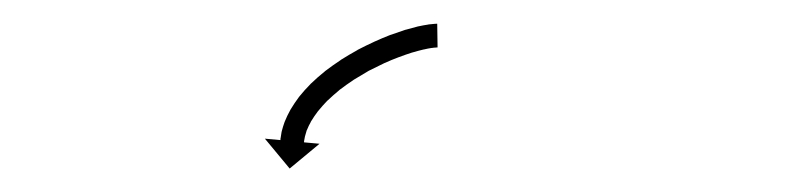

<svg xmlns="http://www.w3.org/2000/svg" viewBox="-20 -560 671 162"><path d="M347.9 -519.9C348.3 -519.9 348.7 -519.9 349.2 -520L348.9 -540C348.3 -539.9 347.8 -539.9 347.2 -539.9C347.2 -539.9 347.2 -539.9 347.1 -539.9C347 -539.9 347 -539.9 347 -539.9C345.2 -539.8 343.5 -539.6 341.7 -539.4C341.7 -539.4 341.7 -539.4 341.6 -539.4C341.5 -539.4 341.4 -539.3 341.4 -539.3C338.7 -538.9 335.9 -538.4 333.2 -537.8C333.2 -537.8 333.1 -537.8 333.1 -537.8C333 -537.8 333 -537.8 333 -537.8C329.4 -536.9 325.8 -535.9 322.3 -534.9C322.3 -534.9 322.3 -534.9 322.2 -534.9C322.2 -534.9 322.1 -534.9 322.1 -534.9C317.9 -533.5 313.8 -532.1 309.7 -530.6C309.7 -530.6 309.6 -530.6 309.6 -530.6C309.5 -530.6 309.5 -530.6 309.5 -530.6C304.9 -528.8 300.4 -526.9 296 -524.9C296 -524.9 295.9 -524.9 295.9 -524.9C295.8 -524.9 295.8 -524.8 295.8 -524.8C291 -522.6 286.3 -520.3 281.7 -517.9C281.7 -517.9 281.7 -517.8 281.6 -517.8C281.5 -517.8 281.5 -517.7 281.5 -517.7C276.8 -515.1 272.2 -512.4 267.6 -509.5C267.6 -509.5 267.5 -509.4 267.5 -509.4C267.4 -509.4 267.4 -509.3 267.4 -509.3C262.9 -506.3 258.5 -503.2 254.3 -500C254.3 -500 254.2 -499.9 254.1 -499.8C254.1 -499.8 254 -499.7 254 -499.7C250 -496.5 246.1 -493.1 242.4 -489.5C242.4 -489.5 242.3 -489.4 242.2 -489.4C242.2 -489.3 242.1 -489.2 242.1 -489.2C238.7 -485.8 235.5 -482.2 232.5 -478.5C232.5 -478.5 232.4 -478.4 232.4 -478.3C232.3 -478.2 232.2 -478.1 232.2 -478.1C229.7 -474.7 227.3 -471.2 225.1 -467.5C225.1 -467.5 225 -467.4 225 -467.3C224.9 -467.2 224.9 -467.1 224.9 -467.1C223.2 -464 221.6 -460.8 220.3 -457.5C220.3 -457.5 220.2 -457.4 220.2 -457.2C220.1 -457.1 220.1 -457 220.1 -457C219.2 -454.5 218.4 -451.9 217.7 -449.2C217.7 -449.2 217.7 -449.1 217.7 -449C217.7 -448.9 217.6 -448.8 217.6 -448.8C217.3 -447.1 217 -445.4 216.8 -443.7C216.8 -443.7 216.8 -443.7 216.8 -443.6C216.8 -443.5 216.7 -443.5 216.7 -443.5C216.7 -442.9 216.6 -442.3 216.6 -441.8L203.5 -443L224.4 -417.8L249.6 -438.7L236.5 -439.9C236.5 -440.4 236.6 -440.9 236.6 -441.4C236.6 -441.4 236.6 -441.3 236.6 -441.3C236.6 -441.2 236.6 -441.1 236.6 -441.1C236.8 -442.4 237 -443.7 237.3 -444.9C237.3 -444.9 237.2 -444.8 237.2 -444.7C237.2 -444.6 237.2 -444.5 237.2 -444.5C237.7 -446.5 238.3 -448.4 238.9 -450.4C238.9 -450.4 238.9 -450.3 238.9 -450.1C238.8 -450 238.8 -449.9 238.8 -449.9C239.8 -452.5 241.1 -455.1 242.5 -457.6C242.5 -457.6 242.4 -457.5 242.4 -457.4C242.3 -457.3 242.2 -457.2 242.2 -457.2C244.1 -460.3 246.1 -463.3 248.3 -466.2C248.3 -466.2 248.2 -466.1 248.1 -466C248.1 -465.9 248 -465.8 248 -465.8C250.7 -469.1 253.5 -472.3 256.4 -475.3C256.4 -475.3 256.4 -475.2 256.3 -475.1C256.2 -475.1 256.2 -475 256.2 -475C259.5 -478.2 263.1 -481.3 266.7 -484.3C266.7 -484.3 266.6 -484.2 266.6 -484.2C266.5 -484.1 266.4 -484.1 266.4 -484.1C270.4 -487.1 274.4 -490 278.5 -492.7C278.5 -492.7 278.4 -492.7 278.4 -492.6C278.3 -492.6 278.3 -492.6 278.3 -492.6C282.5 -495.2 286.9 -497.8 291.2 -500.3C291.2 -500.3 291.2 -500.2 291.1 -500.2C291.1 -500.2 291 -500.2 291 -500.2C295.4 -502.4 299.8 -504.6 304.2 -506.7C304.2 -506.7 304.2 -506.7 304.1 -506.7C304.1 -506.7 304 -506.6 304 -506.6C308.2 -508.5 312.5 -510.3 316.8 -511.9C316.8 -511.9 316.7 -511.9 316.7 -511.9C316.6 -511.9 316.6 -511.8 316.6 -511.8C320.4 -513.2 324.2 -514.6 328.1 -515.8C328.1 -515.8 328.1 -515.8 328 -515.8C328 -515.7 327.9 -515.7 327.9 -515.7C331.1 -516.7 334.4 -517.5 337.6 -518.3C337.6 -518.3 337.5 -518.3 337.5 -518.3C337.4 -518.3 337.4 -518.2 337.4 -518.2C339.7 -518.8 342.1 -519.2 344.5 -519.6C344.5 -519.6 344.4 -519.6 344.3 -519.6C344.3 -519.5 344.2 -519.5 344.2 -519.5C345.5 -519.7 346.8 -519.9 348.2 -519.9C348.2 -519.9 348.1 -519.9 348 -519.9C348 -519.9 347.9 -519.9 347.9 -519.9Z"/></svg>

Font: FRB American Cursive Just Arrows Medium
Style: Italic
Weight: 500
Italic angle: -25°
Version: Version 2.0;Modular Font Editor K font №1